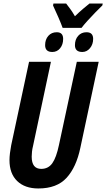

<svg xmlns="http://www.w3.org/2000/svg" viewBox="-20 -1067 607 1097"><path d="M199.2 9.8Q122.1 9.8 78.1 -32.7Q34.2 -75.2 34.2 -151.9Q34.2 -169.9 36.9 -192.1Q39.6 -214.4 43.9 -236.8L146 -713.9H271L168.9 -233.9Q164.6 -216.8 162.8 -200.7Q161.1 -184.6 161.1 -171.9Q161.1 -102.1 215.8 -102.1Q255.9 -102.1 278.8 -134.3Q301.8 -166.5 316.9 -238.8L418.9 -713.9H543.9L439 -222.2Q416 -111.8 360.4 -51Q304.7 9.8 199.2 9.8ZM337.9 -907.7Q329.1 -932.1 313.2 -968.8Q297.4 -1005.4 283.2 -1035.2L285.2 -1046.9H357.9Q368.7 -1033.2 381.3 -1015.9Q394 -998.5 408.2 -974.1Q432.6 -998 453.1 -1015.4Q473.6 -1032.7 491.2 -1046.9H566.9L564.9 -1036.1Q547.9 -1019.5 524.2 -995.4Q500.5 -971.2 479 -947.3Q457.5 -923.3 445.8 -907.7ZM278.8 -770Q237.8 -770 237.8 -809.1Q237.8 -841.3 256.1 -862.1Q274.4 -882.8 304.2 -882.8Q340.8 -882.8 340.8 -844.7Q340.8 -812.5 323.5 -791.3Q306.2 -770 278.8 -770ZM450.2 -770Q408.2 -770 408.2 -809.1Q408.2 -841.3 426.5 -862.1Q444.8 -882.8 474.1 -882.8Q512.2 -882.8 512.2 -844.7Q512.2 -813.5 494.1 -791.7Q476.1 -770 450.2 -770Z"/></svg>

Font: Open Sans Condensed
Style: Bold Italic
Weight: 700
Width: 3
Italic angle: -12°
Designer: Monotype Design Team
Foundry: Monotype Imaging Inc.
Version: Version 3.003; ttfautohint (v1.8.4)